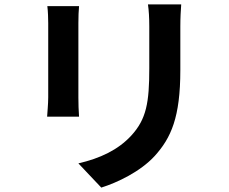

<svg xmlns="http://www.w3.org/2000/svg" viewBox="-20 -796 1040 872"><path d="M803 -776H652C656 -748 658 -716 658 -676V-486C658 -330 645 -255 576 -180C516 -115 435 -77 336 -54L440 56C513 33 617 -16 683 -88C757 -170 799 -263 799 -478V-676C799 -716 801 -748 803 -776ZM339 -768H195C198 -745 199 -710 199 -691V-354C199 -324 195 -285 194 -266H339C337 -289 336 -328 336 -353V-691C336 -723 337 -745 339 -768Z"/></svg>

Font: Source Han Sans CN
Style: Bold
Weight: 700
Designer: Ryoko NISHIZUKA 西塚涼子 (kana, bopomofo & ideographs); Paul D. Hunt (Latin, Greek & Cyrillic); Sandoll Communications 산돌커뮤니
Foundry: Adobe
Version: Version 2.001;hotconv 1.0.107;makeotfexe 2.5.65593